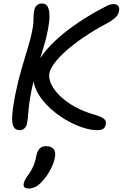

<svg xmlns="http://www.w3.org/2000/svg" viewBox="-20 -730 700 1093"><path d="M534 11Q499 11 457 -2Q415 -15 371.5 -38.5Q328 -62 289.5 -93Q251 -124 222 -160.5Q193 -197 179 -235.5Q165 -274 173 -312Q181 -356 211 -401.5Q241 -447 288.5 -492.5Q336 -538 397 -581.5Q458 -625 529 -665Q565 -685 587 -696Q609 -707 625 -707Q643 -707 652.5 -696.5Q662 -686 657 -666Q654 -646 636.5 -629.5Q619 -613 583 -594Q512 -556 454.5 -516.5Q397 -477 355.5 -440Q314 -403 290 -370.5Q266 -338 261 -314Q256 -285 271.5 -251.5Q287 -218 321 -184.5Q355 -151 406 -122.5Q457 -94 522 -76Q563 -63 574.5 -51Q586 -39 582 -21Q579 -5 568 3Q557 11 534 11ZM92 11Q68 11 57.5 -8Q47 -27 49.5 -70.5Q52 -114 66 -187Q82 -266 102 -335.5Q122 -405 139 -460Q156 -515 162 -549Q169 -582 170 -601.5Q171 -621 171 -637Q171 -653 175 -671Q179 -691 190.5 -700.5Q202 -710 218 -710Q240 -710 249.5 -695Q259 -680 261 -655.5Q263 -631 259.5 -603.5Q256 -576 251 -552Q243 -509 225.5 -453Q208 -397 190 -336.5Q172 -276 160 -219Q150 -168 146 -138Q142 -108 141 -90.5Q140 -73 138.5 -59.5Q137 -46 134 -26Q130 -9 119 1Q108 11 92 11ZM144 343Q109 343 115 315Q117 305 122.5 294Q128 283 145 260Q158 241 166 224Q174 207 179 190.5Q184 174 187 156Q193 129 206 115.5Q219 102 242 102Q271 102 285 118.5Q299 135 292 170Q286 201 264.5 240.5Q243 280 212 311Q193 329 176.5 336Q160 343 144 343Z"/></svg>

Font: Shantell Sans
Style: Italic
Weight: 400
Italic angle: -11°
Designer: Stephen Nixon, Anya Danilova, Shantell Martin
Foundry: Arrow Type
Version: Version 1.011;[c5ecc13dd]